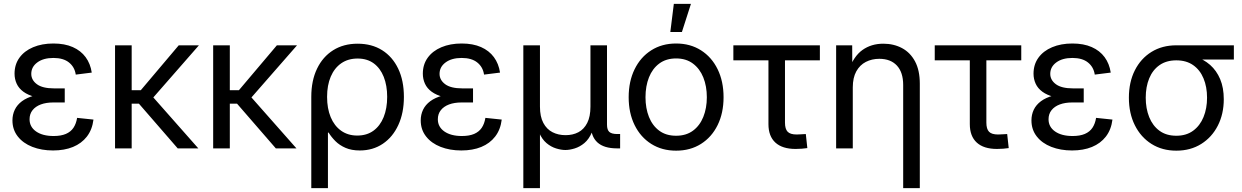

<svg xmlns="http://www.w3.org/2000/svg" viewBox="-20 -762 6379 986"><path d="M252.4 10.7Q193.4 10.7 146 -7.8Q98.6 -26.4 71.3 -61.3Q43.9 -96.2 43.9 -143.6Q43.9 -173.3 55.9 -198.5Q67.9 -223.6 92.8 -242.2Q117.7 -260.7 156.2 -271.2Q194.8 -281.7 249 -281.7H312.5V-235.8H253.4Q216.8 -235.8 189.5 -225.6Q162.1 -215.3 147 -196Q131.8 -176.8 131.8 -149.4Q131.8 -110.4 165.3 -86.9Q198.7 -63.5 255.4 -63.5Q293 -63.5 318.1 -74.2Q343.3 -85 357.2 -105.7Q371.1 -126.5 376 -156.7L460 -147.9Q453.6 -96.2 426.3 -60.8Q398.9 -25.4 354.7 -7.3Q310.5 10.7 252.4 10.7ZM252.9 -253.9Q199.7 -253.9 161.9 -263.7Q124 -273.4 100.3 -290.8Q76.7 -308.1 65.7 -332Q54.7 -356 54.7 -383.8Q54.7 -430.7 79.8 -465.6Q105 -500.5 150.1 -519.5Q195.3 -538.6 254.4 -538.6Q312 -538.6 353.5 -520.3Q395 -502 419.7 -468.5Q444.3 -435.1 451.2 -389.2L369.1 -378.9Q363.3 -418 334.2 -441.2Q305.2 -464.4 254.4 -464.4Q202.6 -464.4 171.6 -441.4Q140.6 -418.5 140.6 -382.8Q140.6 -351.1 169.4 -329.6Q198.2 -308.1 257.8 -308.1H312.5V-253.9Z M656.2 -529.3V0H570.8V-529.3ZM1001.5 -529.3 739.3 -229.5H623V-298.8H703.1L897.9 -529.3ZM892.6 0 691.4 -231.9 735.4 -297.9 998.5 0Z M1160.2 -529.3V0H1074.7V-529.3ZM1505.4 -529.3 1243.2 -229.5H1127V-298.8H1207L1401.9 -529.3ZM1396.5 0 1195.3 -231.9 1239.3 -297.9 1502.4 0Z M1578.6 204.1V-264.6Q1578.6 -348.1 1608.2 -409.4Q1637.7 -470.7 1691.2 -504.2Q1744.6 -537.6 1816.4 -537.6Q1889.2 -537.6 1942.4 -504.2Q1995.6 -470.7 2024.9 -409.4Q2054.2 -348.1 2054.2 -264.2Q2054.2 -182.1 2025.6 -120.1Q1997.1 -58.1 1946 -23.7Q1895 10.7 1827.6 10.7Q1785.2 10.7 1754.4 -2.7Q1723.6 -16.1 1702.6 -37.1Q1681.6 -58.1 1667.5 -81.1H1664.1V204.1ZM1814.5 -65.9Q1863.8 -65.9 1897.9 -90.8Q1932.1 -115.7 1950.2 -160.6Q1968.3 -205.6 1968.3 -264.6Q1968.3 -322.8 1950.7 -367.2Q1933.1 -411.6 1899.4 -436.5Q1865.7 -461.4 1816.4 -461.4Q1767.6 -461.4 1732.4 -437Q1697.3 -412.6 1678.5 -368.4Q1659.7 -324.2 1659.7 -264.6Q1659.7 -205.1 1678.2 -160.4Q1696.8 -115.7 1731.7 -90.8Q1766.6 -65.9 1814.5 -65.9Z M2349.1 10.7Q2290 10.7 2242.7 -7.8Q2195.3 -26.4 2168 -61.3Q2140.6 -96.2 2140.6 -143.6Q2140.6 -173.3 2152.6 -198.5Q2164.6 -223.6 2189.5 -242.2Q2214.4 -260.7 2252.9 -271.2Q2291.5 -281.7 2345.7 -281.7H2409.2V-235.8H2350.1Q2313.5 -235.8 2286.1 -225.6Q2258.8 -215.3 2243.7 -196Q2228.5 -176.8 2228.5 -149.4Q2228.5 -110.4 2262 -86.9Q2295.4 -63.5 2352.1 -63.5Q2389.6 -63.5 2414.8 -74.2Q2439.9 -85 2453.9 -105.7Q2467.8 -126.5 2472.7 -156.7L2556.6 -147.9Q2550.3 -96.2 2522.9 -60.8Q2495.6 -25.4 2451.4 -7.3Q2407.2 10.7 2349.1 10.7ZM2349.6 -253.9Q2296.4 -253.9 2258.5 -263.7Q2220.7 -273.4 2197 -290.8Q2173.3 -308.1 2162.4 -332Q2151.4 -356 2151.4 -383.8Q2151.4 -430.7 2176.5 -465.6Q2201.7 -500.5 2246.8 -519.5Q2292 -538.6 2351.1 -538.6Q2408.7 -538.6 2450.2 -520.3Q2491.7 -502 2516.4 -468.5Q2541 -435.1 2547.9 -389.2L2465.8 -378.9Q2460 -418 2430.9 -441.2Q2401.9 -464.4 2351.1 -464.4Q2299.3 -464.4 2268.3 -441.4Q2237.3 -418.5 2237.3 -382.8Q2237.3 -351.1 2266.1 -329.6Q2294.9 -308.1 2354.5 -308.1H2409.2V-253.9Z M2667.5 204.1V-529.3H2752.9V-214.4Q2752.9 -163.1 2770.3 -130.6Q2787.6 -98.1 2817.4 -83Q2847.2 -67.9 2884.3 -67.9Q2921.9 -67.9 2950.4 -83Q2979 -98.1 2995.6 -130.6Q3012.2 -163.1 3012.2 -214.4V-529.3H3097.2V-122.1Q3097.2 -95.2 3109.1 -84.5Q3121.1 -73.7 3150.4 -73.7H3164.6V0H3148.9Q3081.1 0 3047.6 -31Q3014.2 -62 3014.2 -121.6V-170.9H3034.2Q3034.2 -116.7 3019.3 -81.8Q3004.4 -46.9 2981 -27.3Q2957.5 -7.8 2931.4 0.2Q2905.3 8.3 2883.3 8.3Q2861.8 8.3 2835.7 0.2Q2809.6 -7.8 2786.4 -27.3Q2763.2 -46.9 2748.3 -81.8Q2733.4 -116.7 2733.4 -170.9H2752.9V204.1Z M3452.1 11.7Q3379.4 11.7 3324.5 -22.9Q3269.5 -57.6 3239 -119.6Q3208.5 -181.6 3208.5 -262.7Q3208.5 -344.2 3239 -406.5Q3269.5 -468.8 3324.5 -503.7Q3379.4 -538.6 3452.1 -538.6Q3524.9 -538.6 3579.8 -503.7Q3634.8 -468.8 3665.3 -406.5Q3695.8 -344.2 3695.8 -262.7Q3695.8 -181.6 3665.3 -119.6Q3634.8 -57.6 3579.8 -22.9Q3524.9 11.7 3452.1 11.7ZM3452.1 -64.9Q3503.4 -64.9 3538.6 -90.8Q3573.7 -116.7 3591.8 -161.6Q3609.9 -206.5 3609.9 -262.7Q3609.9 -319.3 3591.8 -364.3Q3573.7 -409.2 3538.6 -435.5Q3503.4 -461.9 3452.1 -461.9Q3400.9 -461.9 3365.7 -435.8Q3330.6 -409.7 3312.7 -364.7Q3294.9 -319.8 3294.9 -262.7Q3294.9 -206.1 3312.7 -161.4Q3330.6 -116.7 3365.5 -90.8Q3400.4 -64.9 3452.1 -64.9ZM3422.4 -597.7 3440.4 -742.2H3528.3L3481.9 -597.7Z M4065.9 2.9Q3997.6 2.9 3961.9 -29.8Q3926.3 -62.5 3926.3 -124.5V-452.1H3746.1V-529.3H4190.4V-452.1H4011.2V-132.3Q4011.2 -99.6 4024.9 -85.4Q4038.6 -71.3 4071.3 -71.3Q4082 -71.3 4094.2 -72.3Q4106.4 -73.2 4118.2 -73.7L4126 -1.5Q4112.8 0.5 4097.4 1.7Q4082 2.9 4065.9 2.9Z M4359.4 -313V0H4273.9V-529.3H4356.4L4356.9 -400.9H4338.4Q4363.8 -473.1 4409.2 -505.4Q4454.6 -537.6 4516.1 -537.6Q4569.8 -537.6 4612.3 -514.9Q4654.8 -492.2 4679.2 -446.5Q4703.6 -400.9 4703.6 -332V204.1H4618.2V-325.7Q4618.2 -390.6 4585.9 -425.3Q4553.7 -460 4495.6 -460Q4457.5 -460 4426.5 -444.1Q4395.5 -428.2 4377.4 -395.5Q4359.4 -362.8 4359.4 -313Z M5100.1 2.9Q5031.7 2.9 4996.1 -29.8Q4960.4 -62.5 4960.4 -124.5V-452.1H4780.3V-529.3H5224.6V-452.1H5045.4V-132.3Q5045.4 -99.6 5059.1 -85.4Q5072.8 -71.3 5105.5 -71.3Q5116.2 -71.3 5128.4 -72.3Q5140.6 -73.2 5152.3 -73.7L5160.2 -1.5Q5147 0.5 5131.6 1.7Q5116.2 2.9 5100.1 2.9Z M5485.4 10.7Q5426.3 10.7 5378.9 -7.8Q5331.5 -26.4 5304.2 -61.3Q5276.9 -96.2 5276.9 -143.6Q5276.9 -173.3 5288.8 -198.5Q5300.8 -223.6 5325.7 -242.2Q5350.6 -260.7 5389.2 -271.2Q5427.7 -281.7 5481.9 -281.7H5545.4V-235.8H5486.3Q5449.7 -235.8 5422.4 -225.6Q5395 -215.3 5379.9 -196Q5364.7 -176.8 5364.7 -149.4Q5364.7 -110.4 5398.2 -86.9Q5431.6 -63.5 5488.3 -63.5Q5525.9 -63.5 5551 -74.2Q5576.2 -85 5590.1 -105.7Q5604 -126.5 5608.9 -156.7L5692.9 -147.9Q5686.5 -96.2 5659.2 -60.8Q5631.8 -25.4 5587.6 -7.3Q5543.5 10.7 5485.4 10.7ZM5485.8 -253.9Q5432.6 -253.9 5394.8 -263.7Q5356.9 -273.4 5333.3 -290.8Q5309.6 -308.1 5298.6 -332Q5287.6 -356 5287.6 -383.8Q5287.6 -430.7 5312.7 -465.6Q5337.9 -500.5 5383.1 -519.5Q5428.2 -538.6 5487.3 -538.6Q5544.9 -538.6 5586.4 -520.3Q5627.9 -502 5652.6 -468.5Q5677.2 -435.1 5684.1 -389.2L5602.1 -378.9Q5596.2 -418 5567.1 -441.2Q5538.1 -464.4 5487.3 -464.4Q5435.5 -464.4 5404.5 -441.4Q5373.5 -418.5 5373.5 -382.8Q5373.5 -351.1 5402.3 -329.6Q5431.2 -308.1 5490.7 -308.1H5545.4V-253.9Z M6021 11.7Q5948.2 11.7 5893.3 -22.9Q5838.4 -57.6 5807.9 -118.9Q5777.3 -180.2 5777.3 -260.3Q5777.3 -340.3 5807.9 -400.9Q5838.4 -461.4 5893.3 -495.4Q5948.2 -529.3 6021 -529.3H6316.4V-456.1H6106.4L6021 -452.1Q5969.7 -452.1 5934.6 -427.5Q5899.4 -402.8 5881.6 -359.4Q5863.8 -315.9 5863.8 -260.3Q5863.8 -205.1 5881.6 -160.6Q5899.4 -116.2 5934.3 -90.6Q5969.2 -64.9 6021 -64.9Q6072.3 -64.9 6107.4 -90.8Q6142.6 -116.7 6160.6 -160.9Q6178.7 -205.1 6178.7 -260.3Q6178.7 -315.9 6160.6 -359.4Q6142.6 -402.8 6107.4 -427.5Q6072.3 -452.1 6021 -452.1V-486.3Q6072.8 -486.3 6117.2 -471.9Q6161.6 -457.5 6194.6 -428.5Q6227.5 -399.4 6246.1 -355.5Q6264.6 -311.5 6264.6 -252.4Q6264.6 -176.8 6234.1 -116.9Q6203.6 -57.1 6148.7 -22.7Q6093.8 11.7 6021 11.7Z"/></svg>

Font: Inter 24pt
Style: Regular
Weight: 400
Designer: Rasmus Andersson
Foundry: rsms
Version: Version 4.001;git-66647c0bb